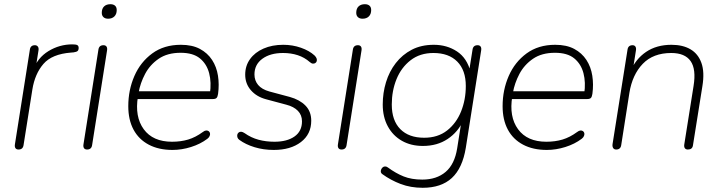

<svg xmlns="http://www.w3.org/2000/svg" viewBox="-20 -705 3435 913"><path d="M68 6Q58 6 53.5 -0.5Q49 -7 51 -19L122 -469Q125 -490 146 -490Q155 -490 160 -483.5Q165 -477 163 -465L148 -370H137Q158 -430 210.5 -462Q263 -494 324 -494Q341 -494 347.5 -490.5Q354 -487 354 -477Q354 -467 349 -462.5Q344 -458 330 -456L318 -455Q227 -448 186.5 -401Q146 -354 134 -280L92 -15Q89 6 68 6Z M394 6Q384 6 379.5 -0.5Q375 -7 377 -19L448 -469Q451 -490 472 -490Q482 -490 486.5 -483.5Q491 -477 489 -465L418 -15Q415 6 394 6ZM494 -616Q480 -616 472 -623.5Q464 -631 464 -644Q464 -664 475 -674.5Q486 -685 505 -685Q519 -685 527 -678Q535 -671 535 -657Q535 -638 524 -627Q513 -616 494 -616Z M800 8Q735 8 687.5 -17Q640 -42 615 -88.5Q590 -135 590 -200Q590 -277 619 -343.5Q648 -410 704 -451Q760 -492 840 -492Q894 -492 930.5 -472.5Q967 -453 988.5 -420Q1010 -387 1016.5 -345Q1023 -303 1017 -259Q1015 -245 1010 -239.5Q1005 -234 992 -234H619L625 -271H997L978 -259Q986 -313 974.5 -357Q963 -401 930.5 -427.5Q898 -454 839 -454Q776 -454 734.5 -425.5Q693 -397 670 -353.5Q647 -310 639 -264L636 -246Q620 -150 663.5 -90.5Q707 -31 798 -31Q840 -31 875 -41.5Q910 -52 944 -77Q953 -84 960 -84.5Q967 -85 972 -81.5Q977 -78 978.5 -72Q980 -66 977 -58.5Q974 -51 966 -45Q933 -20 888.5 -6Q844 8 800 8Z M1282 8Q1233 8 1190.5 -5Q1148 -18 1118 -40Q1111 -45 1109 -52Q1107 -59 1108.5 -65Q1110 -71 1115 -75Q1120 -79 1127 -78.5Q1134 -78 1143 -72Q1174 -50 1209.5 -40.5Q1245 -31 1285 -31Q1345 -31 1380.5 -56Q1416 -81 1416 -128Q1416 -158 1396.5 -178Q1377 -198 1342 -207L1245 -233Q1200 -245 1173 -276Q1146 -307 1146 -350Q1146 -392 1169 -424Q1192 -456 1233 -474Q1274 -492 1327 -492Q1371 -492 1411 -478Q1451 -464 1476 -441Q1483 -434 1485.5 -427Q1488 -420 1486 -414Q1484 -408 1479 -405Q1474 -402 1467.5 -402.5Q1461 -403 1453 -410Q1428 -432 1396 -442.5Q1364 -453 1326 -453Q1265 -453 1227.5 -425.5Q1190 -398 1190 -351Q1190 -322 1207.5 -301Q1225 -280 1261 -270L1358 -244Q1405 -231 1432.5 -203Q1460 -175 1460 -131Q1460 -67 1411 -29.5Q1362 8 1282 8Z M1604 6Q1594 6 1589.5 -0.5Q1585 -7 1587 -19L1658 -469Q1661 -490 1682 -490Q1692 -490 1696.5 -483.5Q1701 -477 1699 -465L1628 -15Q1625 6 1604 6ZM1704 -616Q1690 -616 1682 -623.5Q1674 -631 1674 -644Q1674 -664 1685 -674.5Q1696 -685 1715 -685Q1729 -685 1737 -678Q1745 -671 1745 -657Q1745 -638 1734 -627Q1723 -616 1704 -616Z M1990 188Q1933 188 1885.5 170Q1838 152 1798 123Q1792 119 1791 113Q1790 107 1792.5 101Q1795 95 1799.5 91Q1804 87 1810.5 86.5Q1817 86 1824 91Q1862 119 1899.5 134Q1937 149 1988 149Q2056 149 2099 112.5Q2142 76 2154 0L2175 -133L2183 -132Q2158 -77 2108.5 -44Q2059 -11 1991 -11Q1934 -11 1891 -35.5Q1848 -60 1824 -104.5Q1800 -149 1800 -208Q1800 -263 1815.5 -314Q1831 -365 1862 -405Q1893 -445 1938 -468.5Q1983 -492 2043 -492Q2105 -492 2153 -460.5Q2201 -429 2218 -362H2210L2227 -469Q2230 -490 2251 -490Q2261 -490 2265.5 -483.5Q2270 -477 2268 -465L2195 -2Q2179 95 2128.5 141.5Q2078 188 1990 188ZM1997 -50Q2062 -50 2106 -84.5Q2150 -119 2172.5 -175Q2195 -231 2195 -296Q2195 -371 2154.5 -412Q2114 -453 2041 -453Q1977 -453 1932.5 -418.5Q1888 -384 1865.5 -328.5Q1843 -273 1843 -208Q1843 -132 1883.5 -91Q1924 -50 1997 -50Z M2580 8Q2515 8 2467.5 -17Q2420 -42 2395 -88.5Q2370 -135 2370 -200Q2370 -277 2399 -343.5Q2428 -410 2484 -451Q2540 -492 2620 -492Q2674 -492 2710.5 -472.5Q2747 -453 2768.5 -420Q2790 -387 2796.5 -345Q2803 -303 2797 -259Q2795 -245 2790 -239.5Q2785 -234 2772 -234H2399L2405 -271H2777L2758 -259Q2766 -313 2754.5 -357Q2743 -401 2710.5 -427.5Q2678 -454 2619 -454Q2556 -454 2514.5 -425.5Q2473 -397 2450 -353.5Q2427 -310 2419 -264L2416 -246Q2400 -150 2443.5 -90.5Q2487 -31 2578 -31Q2620 -31 2655 -41.5Q2690 -52 2724 -77Q2733 -84 2740 -84.5Q2747 -85 2752 -81.5Q2757 -78 2758.5 -72Q2760 -66 2757 -58.5Q2754 -51 2746 -45Q2713 -20 2668.5 -6Q2624 8 2580 8Z M2910 6Q2900 6 2895.5 -1.5Q2891 -9 2893 -21L2964 -469Q2967 -490 2988 -490Q2997 -490 3001.5 -483.5Q3006 -477 3004 -465L2988 -364H2977Q3002 -424 3052 -458Q3102 -492 3173 -492Q3227 -492 3263.5 -470.5Q3300 -449 3315.5 -405.5Q3331 -362 3320 -295L3275 -13Q3272 6 3251 6Q3241 6 3236.5 -0.5Q3232 -7 3234 -19L3278 -296Q3291 -376 3264 -414.5Q3237 -453 3172 -453Q3086 -453 3036.5 -401.5Q2987 -350 2973 -264L2934 -15Q2931 6 2910 6Z"/></svg>

Font: Nunito Variable Extra Light
Style: Italic
Weight: 200
Italic angle: -9°
Designer: Vernon Adams
Foundry: Vernon Adams
Version: Version 3.602